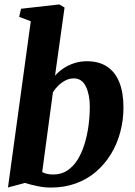

<svg xmlns="http://www.w3.org/2000/svg" viewBox="-20 -837 608 867"><path d="M228.5 -495.5Q244 -513 265.8 -527.8Q287.5 -542.5 314.5 -551.5Q341.5 -560.5 372.5 -560.5Q427 -560.5 463.8 -536Q500.5 -511.5 519 -465Q537.5 -418.5 537.5 -352Q537.5 -294.5 523.2 -240.8Q509 -187 481.2 -141.5Q453.5 -96 413.8 -61.8Q374 -27.5 322.5 -8.8Q271 10 209.5 10Q179.5 10 147.5 3.2Q115.5 -3.5 93 -11L16 9.5L119 -741L66.5 -761L75 -797.5L247.5 -817L271.5 -803ZM170.5 -60Q180.5 -54.5 193 -51.8Q205.5 -49 221 -49Q256.5 -49 283.5 -66.8Q310.5 -84.5 329.8 -115Q349 -145.5 361.2 -185Q373.5 -224.5 379.5 -268.2Q385.5 -312 385.5 -355.5Q385.5 -409.5 367.8 -446.2Q350 -483 313 -483Q293.5 -483 275.5 -473.8Q257.5 -464.5 243 -450.2Q228.5 -436 219 -420.5Z"/></svg>

Font: Merriweather 36pt ExtraBold
Style: Italic
Weight: 800
Italic angle: -7.8°
Version: Version 2.101